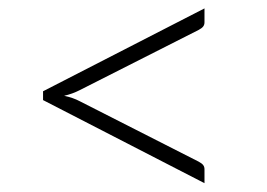

<svg xmlns="http://www.w3.org/2000/svg" viewBox="-20 -558 620 446"><path d="M80 -346 455 -538.5V-506Q455 -500.5 452 -496.5Q449 -492.5 441.5 -488.5L165 -348.5Q148.5 -340 129 -335.5Q150 -331 165 -323L441.5 -182.5Q449 -178.5 452 -174.5Q455 -170.5 455 -165V-132.5L80 -325.5Z"/></svg>

Font: o
Style: Regular
Weight: 300
Designer: Lukasz Dziedzic
Foundry: Lukasz Dziedzic
Version: Version 1.104; Western+Polish opensource; ttfautohint (v1.8.